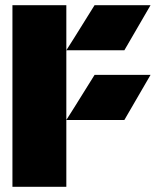

<svg xmlns="http://www.w3.org/2000/svg" viewBox="-20 -721 650 741"><path d="M345 -701 267 -575.9 236 -527H237H297H460L561 -701ZM345 -432 267 -306.9 236 -258H237H297H460L561 -432ZM236 -527V-258V0H28V-701H236Z"/></svg>

Font: Radio Edit
Style: P3
Weight: 800
Version: Version 3.001;PS 003.001;hotconv 1.0.70;makeotf.lib2.5.58329